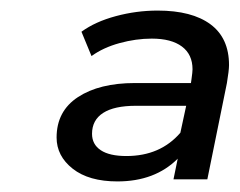

<svg xmlns="http://www.w3.org/2000/svg" viewBox="-20 -767 453 363"><path d="M413 -644Q413 -634 409 -610L372 -428H308L316 -467Q273 -424 202 -424Q148 -424 117.5 -448Q87 -472 87 -507Q87 -557 127.5 -583.5Q168 -610 235 -610H341L342 -617Q344 -631 344 -636Q344 -664 324 -679Q304 -694 267 -694Q237 -694 206 -685.5Q175 -677 153 -661L134 -707Q160 -726 199 -736.5Q238 -747 278 -747Q343 -747 378 -721Q413 -695 413 -644ZM321 -516 332 -567H237Q196 -567 175 -553.5Q154 -540 154 -514Q154 -494 170.5 -483Q187 -472 219 -472Q283 -472 321 -516Z"/></svg>

Font: Idrija
Style: Italic
Weight: 500
Italic angle: -11.3°
Designer: Julieta Ulanovsky
Foundry: Julieta Ulanovsky
Version: Version 7.200